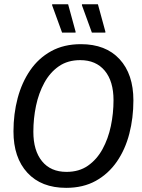

<svg xmlns="http://www.w3.org/2000/svg" viewBox="-20 -870 665 902"><path d="M290.8 12.5Q174.2 12.5 108.8 -58.3Q43.3 -129.2 43.3 -252.5Q43.3 -335 62.9 -408.8Q82.5 -482.5 121.7 -539.6Q160.8 -596.7 220.4 -629.6Q280 -662.5 360 -662.5Q476.7 -662.5 541.7 -592.1Q606.7 -521.7 606.7 -398.3Q606.7 -315.8 587.5 -241.7Q568.3 -167.5 528.8 -110.4Q489.2 -53.3 430 -20.4Q370.8 12.5 290.8 12.5ZM292.5 -62.5Q351.7 -62.5 393.3 -91.7Q435 -120.8 461.7 -169.6Q488.3 -218.3 500.8 -277.9Q513.3 -337.5 513.3 -399.2Q513.3 -488.3 472.1 -537.9Q430.8 -587.5 356.7 -587.5Q298.3 -587.5 256.7 -558.8Q215 -530 188.3 -481.2Q161.7 -432.5 149.2 -372.9Q136.7 -313.3 136.7 -250.8Q136.7 -162.5 177.5 -112.5Q218.3 -62.5 292.5 -62.5ZM271.7 -716.7 225 -845V-850H300L335 -721.7V-716.7ZM411.7 -716.7 365 -845V-850H440L475 -721.7V-716.7Z"/></svg>

Font: Familjen Grotesk GF
Style: Italic
Weight: 400
Designer: Anders Wikstroem, Jonas Baeckman, Matilda Gysing, Kristian Moeller
Foundry: Familjen STHML AB
Version: Version 2.000; Beta; Release 4; Build 6